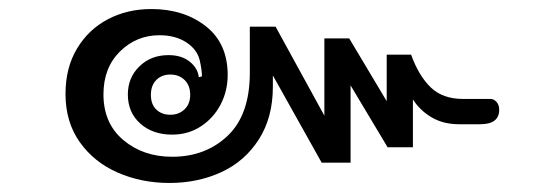

<svg xmlns="http://www.w3.org/2000/svg" viewBox="-20 -524 1214 425"><path d="M125 -316Q125 -374 150.5 -416.5Q176 -459 219 -481.5Q262 -504 315 -504Q387 -504 435.5 -466Q484 -428 484 -358Q484 -323 468.5 -293Q453 -263 425 -244.5Q397 -226 361 -226Q318 -226 290.5 -250.5Q263 -275 263 -315Q263 -352 288.5 -377Q314 -402 353 -402Q382 -402 400 -387.5Q418 -373 420 -353L427 -355Q427 -369 422 -391Q416 -415 392 -430.5Q368 -446 333 -446Q282 -446 245.5 -410Q209 -374 209 -315Q209 -251 253 -214Q297 -177 361 -177Q435 -177 484 -223.5Q533 -270 533 -363V-465H590L698 -268V-439H753L836 -300V-403H890Q907 -356 933.5 -330.5Q960 -305 1005 -305H1066Q1073 -305 1079 -298.5Q1085 -292 1085 -281Q1085 -249 1043 -249H996Q961 -249 935 -264.5Q909 -280 894 -304V-198H838L756 -335V-164H692L584 -357V-332Q584 -264 553 -215.5Q522 -167 470 -143Q418 -119 355 -119Q293 -119 240.5 -142Q188 -165 156.5 -209.5Q125 -254 125 -316ZM401 -314Q401 -335 388.5 -347Q376 -359 357 -359Q338 -359 326 -347Q314 -335 314 -314Q314 -293 326 -281.5Q338 -270 357 -270Q376 -270 388.5 -282Q401 -294 401 -314Z"/></svg>

Font: Maitree Medium
Style: Regular
Weight: 500
Designer: CadsonDemak Team
Foundry: CadsonDemak
Version: Version 1.000